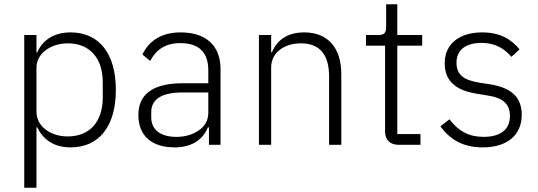

<svg xmlns="http://www.w3.org/2000/svg" viewBox="-20 -675 2509 895"><path d="M93 -512H150V-430H153C178 -487 230 -524 309 -524C441 -524 520 -427 520 -256C520 -85 441 12 309 12C230 12 181 -25 153 -82H150V200H93ZM296 -39C399 -39 459 -109 459 -220V-292C459 -403 399 -473 296 -473C256 -473 220 -461 193 -441C166 -421 150 -392 150 -359V-156C150 -120 166 -91 193 -71C220 -50 256 -39 296 -39Z M822 -524C729 -524 672 -481 644 -421L680 -391C708 -444 752 -474 820 -474C907 -474 951 -432 951 -347V-287H833C685 -287 625 -230 625 -139C625 -43 686 12 794 12C874 12 926 -24 949 -81H954V0H1008V-353C1008 -461 942 -524 822 -524ZM951 -149C951 -114 935 -87 908 -68C880 -48 843 -37 802 -37C731 -37 685 -68 685 -128V-152C685 -209 728 -244 831 -244H951V-149Z M1187 0V-512H1244V-431H1247C1270 -484 1315 -524 1398 -524C1507 -524 1571 -454 1571 -329V0H1514V-319C1514 -423 1468 -473 1383 -473C1347 -473 1313 -464 1287 -445C1261 -426 1244 -397 1244 -360V0Z M1838 0C1797 0 1775 -24 1775 -63V-462H1686V-512H1744C1772 -512 1780 -522 1780 -551V-655H1832V-512H1948V-462H1832V-50H1940V0Z M2230 12C2141 12 2080 -22 2033 -86L2075 -119C2118 -63 2166 -37 2234 -37C2313 -37 2357 -71 2357 -134C2357 -189 2327 -219 2252 -230L2210 -237C2163 -244 2124 -256 2097 -279C2069 -302 2053 -333 2053 -380C2053 -428 2072 -464 2103 -488C2134 -512 2178 -524 2227 -524C2312 -524 2363 -492 2402 -445L2364 -410C2337 -442 2295 -475 2224 -475C2151 -475 2108 -442 2108 -383C2108 -323 2145 -301 2218 -289L2259 -283C2363 -267 2412 -223 2412 -140C2412 -44 2343 12 2230 12Z"/></svg>

Font: Plexus Sans Light
Style: Regular
Weight: 300
Version: Version 2.001;PS 002.001;hotconv 1.0.70;makeotf.lib2.5.58329